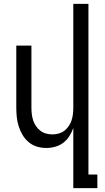

<svg xmlns="http://www.w3.org/2000/svg" viewBox="-20 -755 540 990"><path d="M358 215V-95Q350 -73 337.5 -53Q325 -33 306.5 -19Q288 -5 265 1.5Q242 8 219 8Q194 8 170.5 1Q147 -6 128 -22Q109 -38 96.5 -59Q84 -80 76.5 -103.5Q69 -127 66.5 -151.5Q64 -176 64 -200V-520H142V-200Q142 -183 144 -166.5Q146 -150 151 -134.5Q156 -119 165.5 -105Q175 -91 188 -81Q201 -71 217 -66.5Q233 -62 250 -62Q267 -62 283 -66.5Q299 -71 312 -81Q325 -91 334.5 -105Q344 -119 349 -134.5Q354 -150 356 -166.5Q358 -183 358 -200V-735H436V145H482V215Z"/></svg>

Font: Moesevka
Style: Regular
Weight: 400
Monospace: yes
Designer: Belleve Invis
Foundry: Belleve Invis
Version: Version 32.5.0; ttfautohint (v1.8.4)